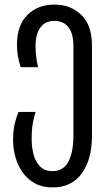

<svg xmlns="http://www.w3.org/2000/svg" viewBox="-20 -567 481 837"><path d="M210 250Q163 250 130 231Q97 212 76.5 181.5Q56 151 46.5 115Q37 79 37 44Q37 0 45 -31Q53 -62 61 -79H135Q131 -66 124.5 -37.5Q118 -9 118 41Q118 74 126 105.5Q134 137 154 158Q174 179 209 179Q256 179 278 138Q300 97 300 24V-367Q300 -420 278.5 -448Q257 -476 217 -476Q177 -476 156 -447Q135 -418 135 -367Q135 -319 146 -274H70Q62 -301 58 -322.5Q54 -344 54 -372Q54 -457 99.5 -502Q145 -547 218 -547Q287 -547 334 -502.5Q381 -458 381 -367V24Q381 128 336.5 189Q292 250 210 250Z"/></svg>

Font: Noto Sans Georgian ExtraCondensed
Style: Regular
Weight: 400
Width: 2
Designer: Monotype Design Team, Akaki Razmadze
Foundry: Google LLC
Version: Version 2.005; ttfautohint (v1.8.4.7-5d5b)